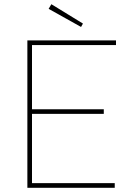

<svg xmlns="http://www.w3.org/2000/svg" viewBox="-20 -892 636 912"><path d="M110 -700H531V-678H132V-22H525V0H110ZM123 -373H473V-351H123ZM211 -850 224 -872 374 -780 365 -764Z"/></svg>

Font: Easer Grotesk Variable
Style: Regular
Weight: 400
Designer: Boardeaser, Bonnie Shaver-Troup, Thomas Jockin
Foundry: Lexend
Version: Version 1.001;Glyphs 3.1.2 (3151)